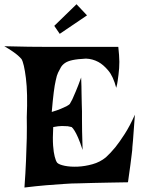

<svg xmlns="http://www.w3.org/2000/svg" viewBox="-60 -882 678 893"><path d="M-40 -667Q28.3 -665 73.7 -664.6Q119.1 -664.1 147.5 -664.1H199.2H490.2Q492.2 -644.5 493.7 -626.5Q495.1 -608.4 495.1 -594.7Q495.1 -578.1 494.1 -564.5Q493.2 -550.8 491.2 -535.2Q489.3 -521.5 487.3 -505.9Q485.4 -490.2 480.5 -473.6Q466.8 -526.4 443.8 -553.7Q420.9 -581.1 397.5 -593.8Q370.1 -608.4 339.8 -609.4Q299.8 -607.4 277.3 -602.5Q254.9 -597.7 242.2 -588.9Q229.5 -580.1 223.1 -568.8Q216.8 -557.6 210 -543.9Q204.1 -532.2 199.2 -507.8Q194.3 -487.3 189.9 -452.1Q185.5 -417 180.7 -361.3Q207 -369.1 223.1 -376Q239.3 -382.8 249 -387.7Q259.8 -393.6 264.6 -398.4Q268.6 -404.3 276.4 -419.9Q282.2 -433.6 292.5 -457Q302.7 -480.5 317.4 -521.5Q319.3 -476.6 319.3 -446.8Q319.3 -417 320.3 -398.4Q320.3 -377 321.3 -364.3V-327.1Q321.3 -306.6 321.8 -272Q322.3 -237.3 324.2 -184.6Q312.5 -220.7 303.2 -241.7Q293.9 -262.7 287.1 -273.4Q279.3 -286.1 273.4 -291Q266.6 -293 254.9 -294.9Q244.1 -295.9 228 -295.9Q211.9 -295.9 187.5 -291Q184.6 -237.3 187 -204.6Q189.5 -171.9 194.3 -154.3Q199.2 -133.8 206.1 -125Q214.8 -116.2 241.2 -110.8Q267.6 -105.5 301.3 -106.9Q335 -108.4 370.1 -118.2Q405.3 -127.9 432.6 -150.4Q453.1 -168.9 476.6 -197.3Q496.1 -221.7 520 -258.8Q543.9 -295.9 567.4 -348.6Q563.5 -304.7 562 -275.9Q560.5 -247.1 558.6 -229.5Q556.6 -209 555.7 -198.2Q555.7 -186.5 552.7 -165Q550.8 -146.5 546.4 -114.7Q542 -83 535.2 -34.2Q489.3 -33.2 448.2 -32.7Q407.2 -32.2 376 -31.2Q338.9 -30.3 307.6 -29.3Q275.4 -29.3 236.3 -26.4Q202.1 -24.4 155.8 -20.5Q109.4 -16.6 53.7 -9.8Q58.6 -76.2 61 -135.3Q63.5 -194.3 64.5 -239.3Q65.4 -292 64.5 -336.9Q69.3 -449.2 60.5 -518.6Q51.8 -587.9 40 -607.4Q34.2 -614.3 23.4 -624Q14.6 -631.8 -1 -642.6Q-16.6 -653.3 -40 -667ZM192.4 -761.7 295.9 -862.3 344.7 -810.5 217.8 -724.6Z"/></svg>

Font: Irish Grover
Style: Regular
Weight: 400
Designer: Squid
Foundry: Font Diner, Inc DBA Sideshow
Version: Version 1.000